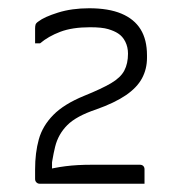

<svg xmlns="http://www.w3.org/2000/svg" viewBox="-20 -817 440 465"><path d="M330 -372Q327 -372 308.5 -372Q290 -372 262 -372Q234 -372 203 -372Q172 -372 144.5 -372Q117 -372 98 -372Q79 -372 76 -372Q73 -372 70.5 -373.5Q68 -375 66.5 -377.5Q65 -380 65 -383V-407Q65 -447 74 -479.5Q83 -512 109 -538.5Q135 -565 184 -585Q226 -602 249 -615.5Q272 -629 281 -646Q290 -663 290 -687Q290 -703 283.5 -716Q277 -729 266 -736Q257 -742 242 -746.5Q227 -751 198 -751Q155 -751 126 -740Q97 -729 77 -712H65Q65 -716 65 -721Q65 -726 65 -730.5Q65 -735 65 -739.5Q65 -744 65 -748Q65 -753 66 -757Q67 -761 73 -765Q87 -776 120.5 -786.5Q154 -797 196 -797Q243 -797 274 -784Q305 -771 320.5 -746Q336 -721 336 -683V-677Q336 -650 324 -627.5Q312 -605 285 -586.5Q258 -568 213 -552Q165 -536 143 -514Q121 -492 113.5 -461.5Q106 -431 101 -387L106 -451V-379L81 -403Q111 -411 139 -414.5Q167 -418 201 -418H319Q324 -418 327 -415Q330 -412 330 -407Q330 -403 330 -398.5Q330 -394 330 -389.5Q330 -385 330 -380.5Q330 -376 330 -372Z"/></svg>

Font: Recursive Light
Style: Regular
Weight: 300
Version: Version 1.085